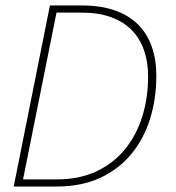

<svg xmlns="http://www.w3.org/2000/svg" viewBox="-20 -680 640 700"><path d="M30 0 162 -660H280Q348 -660 399 -642Q450 -624 483.5 -590.5Q517 -557 533.5 -509.5Q550 -462 550 -404Q550 -320 527 -246.5Q504 -173 458.5 -118Q413 -63 345 -31.5Q277 0 186 0ZM64 -26H188Q269 -26 331 -55Q393 -84 435 -135Q477 -186 498.5 -254.5Q520 -323 520 -402Q520 -454 505 -497Q490 -540 460 -570.5Q430 -601 384.5 -617.5Q339 -634 278 -634H186Z"/></svg>

Font: Source Code Pro ExtraLight
Style: Italic
Weight: 200
Italic angle: -11°
Monospace: yes
Designer: Paul D. Hunt, Teo Tuominen
Foundry: Adobe Systems Incorporated
Version: Version 1.050;PS 1.000;hotconv 16.6.51;makeotf.lib2.5.65220